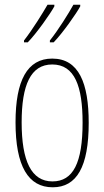

<svg xmlns="http://www.w3.org/2000/svg" viewBox="-20 -786 443 816"><path d="M321 -759V-766H292C273 -731 226 -656 192 -614V-606H208C246 -645 305 -729 321 -759ZM211 -759V-766H182C162 -731 118 -660 82 -614V-606H98C136 -645 195 -729 211 -759ZM357 -264C357 -433 315 -537 202 -537C96 -537 46 -444 46 -266C46 -80 100 10 204 10C306 10 357 -77 357 -264ZM72 -266C72 -424 110 -512 202 -512C298 -512 331 -418 331 -265C331 -94 291 -15 203 -15C113 -15 72 -102 72 -266Z"/></svg>

Font: Noto Sans Myanmar UI ExtraCondensed Thin
Style: Regular
Weight: 100
Width: 2
Designer: Monotype Design Team
Foundry: Monotype Imaging Inc.
Version: Version 2.103